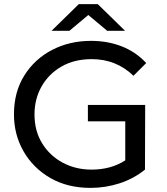

<svg xmlns="http://www.w3.org/2000/svg" viewBox="-20 -907 812 935"><path d="M421 8Q309 8 225.5 -40Q142 -88 95 -169.5Q48 -251 48 -350Q48 -459 98.5 -539.5Q149 -620 234 -664Q319 -708 423 -708Q505 -708 573.5 -681Q642 -654 692 -600L630 -538Q546 -619 427 -619Q342 -619 279.5 -583Q217 -547 182.5 -486Q148 -425 148 -350Q148 -269 185.5 -208.5Q223 -148 286 -114.5Q349 -81 426 -81Q520 -81 590 -126V-316H408V-396H687L686 -81Q632 -37 563 -14.5Q494 8 421 8ZM589 -757H502L410 -834L318 -757H231L364 -887H456Z"/></svg>

Font: Argentum Novus
Style: Regular
Weight: 400
Designer: Julieta Ulanovsky
Foundry: Julieta Ulanovsky
Version: Version 7.20;July 27, 2021;FontCreator 13.0.0.2683 64-bit